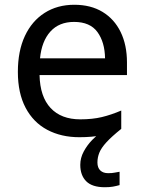

<svg xmlns="http://www.w3.org/2000/svg" viewBox="-20 -566 604 806"><path d="M389 116Q389 138 401 149.5Q413 161 434 161Q451 161 462.5 158.5Q474 156 482 155V211Q468 215 454 217.5Q440 220 420 220Q367 220 342 195Q317 170 317 126Q317 97 331.5 70Q346 43 367.5 21Q389 -1 409 -15L489 -25Q449 7 427 31Q405 55 397 75Q389 95 389 116ZM292 -546Q361 -546 410.5 -516Q460 -486 486.5 -431.5Q513 -377 513 -304V-251H146Q148 -160 192.5 -112.5Q237 -65 317 -65Q368 -65 407.5 -74.5Q447 -84 489 -102V-25Q448 -7 408 1.5Q368 10 313 10Q237 10 178.5 -21Q120 -52 87.5 -113.5Q55 -175 55 -264Q55 -352 84.5 -415Q114 -478 167.5 -512Q221 -546 292 -546ZM291 -474Q228 -474 191.5 -433.5Q155 -393 148 -321H421Q420 -389 389 -431.5Q358 -474 291 -474Z"/></svg>

Font: Noto Sans Tai Tham
Style: Regular
Weight: 400
Designer: Monotype Design Team 2013. Revised by David WIlliams 2020
Foundry: Monotype Imaging Inc.
Version: Version 2.002